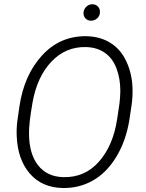

<svg xmlns="http://www.w3.org/2000/svg" viewBox="-20 -895 701 924"><path d="M58.6 0ZM281.7 9.8Q182.1 7.8 123.8 -59.3Q65.4 -126.5 60.5 -238.8Q58.6 -277.8 64 -316.4L73.7 -383.8Q95.7 -532.7 181.2 -627Q268.6 -723.1 397 -720.7Q462.4 -719.2 511.5 -688.7Q560.5 -658.2 587.9 -599.9Q615.2 -541.5 617.7 -471.7Q619.1 -429.7 613.3 -389.6L602.1 -314.5Q585 -213.9 538.8 -138.7Q492.7 -63.5 426.8 -26.1Q360.8 11.2 281.7 9.8ZM554.7 -395Q558.6 -425.8 559.1 -457.5Q559.1 -517.1 540.5 -565.9Q522 -614.7 484.6 -640.9Q447.3 -667 394 -668.5Q296.4 -670.9 227.5 -598.4Q158.7 -525.9 136.7 -402.3Q119.1 -302.2 119.6 -254.4Q119.6 -155.8 162.8 -100.1Q206.1 -44.4 284.7 -42.5Q388.7 -40 456.8 -117.7Q524.9 -195.3 543.9 -322.8ZM381.8 -834.5Q383.3 -850.6 395 -862.3Q406.7 -874 423.3 -874.5Q440.4 -875 451.4 -863.3Q462.4 -851.6 460.9 -834.5Q460 -817.9 447.8 -806.9Q435.5 -795.9 419.4 -795.4Q402.3 -794.9 391.6 -806.2Q380.9 -817.4 381.8 -834.5Z"/></svg>

Font: Roboto Light
Style: Italic
Weight: 300
Italic angle: -12°
Designer: Google
Version: Version 2.134; 2016; ttfautohint (v1.6)